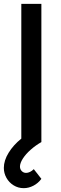

<svg xmlns="http://www.w3.org/2000/svg" viewBox="-31 -740 316 1000"><path d="M184.5 0Q154.5 17 128.8 39.8Q103 62.5 88 86Q73 109.5 73 127.5Q73 141.5 82.2 151Q91.5 160.5 105 160.5Q114.5 160.5 125 155.5Q135.5 150.5 145 141L184.5 191.5Q167.5 214.5 143 227.2Q118.5 240 92.5 240Q63.5 240 39.8 225.2Q16 210.5 2.5 186.2Q-11 162 -11 134.5Q-11 96 13.8 55.8Q38.5 15.5 80 -18V-720H184.5Z"/></svg>

Font: Manrope KiralyPet SmBd KiralyPet
Style: Regular
Weight: 600
Designer: Mikhail Sharanda
Foundry: Mikhail Sharanda
Version: Version 4.502